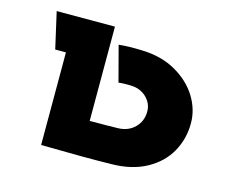

<svg xmlns="http://www.w3.org/2000/svg" viewBox="-74 -572 808 675"><g transform="rotate(15 330.0 -234.5)"><path d="M370 -128Q407 -129 430.5 -152.5Q454 -176 454 -211Q454 -232 443 -248.5Q432 -265 415.5 -274Q399 -283 382 -284Q349 -286 330 -283L296 -412Q331 -416 382 -414Q452 -412 504.5 -382Q557 -352 585 -306.5Q613 -261 613 -211Q613 -154 586.5 -106.5Q560 -59 507.5 -30Q455 -1 381 0Q289 2 124 -1V-338H85L55 -470H267V-127Q339 -127 370 -128Z"/></g></svg>

Font: Kreadon
Style: Regular
Weight: 400
Designer: kohakuno
Foundry: StudioGnu
Version: Version 1.000;Glyphs 3.1.2 (3151)